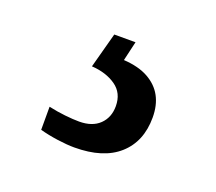

<svg xmlns="http://www.w3.org/2000/svg" viewBox="-58 -84 449 399"><g transform="rotate(20 166.5 115.5)"><path d="M137 240Q121 240 99.5 237Q78 234 60 229V178Q78 182 96.5 184Q115 186 128 186Q157 186 173 170.5Q189 155 189 130Q189 101 167.5 86Q146 71 114 69L135 -9H182L172 34Q205 36 226.5 48Q248 60 258.5 79.5Q269 99 269 126Q269 179 235 209.5Q201 240 137 240Z"/></g></svg>

Font: Noto Serif Tamil
Style: Italic
Weight: 400
Italic angle: -12°
Designer: Indian Type Foundry, Tom Grace, and the Monotype Design Team
Foundry: Monotype Imaging Inc.
Version: Version 2.003